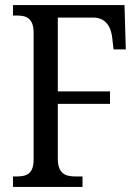

<svg xmlns="http://www.w3.org/2000/svg" viewBox="-20 -734 549 754"><path d="M31 0H304V-41H278C236 -41 207 -52 207 -112V-326H412V-375H207V-665H346C397 -665 417 -626 421 -583L426 -540H474L469 -714H31V-673H47C84 -673 112 -662 112 -605V-108C112 -51 85 -41 44 -41H31Z"/></svg>

Font: Noto Serif Lao Cond
Style: Regular
Weight: 400
Width: 3
Designer: Monotype Design Team
Foundry: Monotype Imaging Inc.
Version: Version 2.004